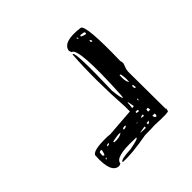

<svg xmlns="http://www.w3.org/2000/svg" viewBox="-48 -495 573 573"><g transform="rotate(45 238.0 -209.0)"><path d="M417 -330.1 421.9 -329.1Q426.8 -329.1 423.8 -270.5Q424.8 -259.8 424.8 -230.5Q437.5 -160.2 434.6 -126H433.6Q425.8 -127 423.8 -169.9Q417 -206.1 413.1 -206.1H411.1V-196.3Q408.2 -119.1 432.6 -118.2L435.5 -110.4Q434.6 -78.1 364.3 -82Q346.7 -83 348.6 -149.4L349.6 -158.2L342.8 -248H323.2Q201.2 -240.2 101.6 -247.1V-249Q103.5 -258.8 261.7 -253.9Q297.9 -257.8 298.8 -261.7V-262.7L290 -263.7Q97.7 -274.4 94.7 -250L85.9 -247.1Q53.7 -252 62.5 -320.3Q65.4 -337.9 217.8 -334Q217.8 -335.9 227.5 -335.9L247.1 -329.1L254.9 -328.1L413.1 -329.1V-331.1Q415 -331.1 416 -330.1ZM371.1 -149.4H375Q377 -171.9 368.2 -182.6H367.2V-179.7Q366.2 -172.9 371.1 -149.4ZM245.1 -306.6 244.1 -302.7H246.1Q267.6 -300.8 278.3 -307.6L279.3 -308.6H276.4Q262.7 -310.5 245.1 -306.6ZM363.3 -101.6 366.2 -97.7 377.9 -96.7 381.8 -100.6Q381.8 -103.5 369.1 -106.4L364.3 -107.4L363.3 -103.5ZM83 -320.3 79.1 -318.4 77.1 -304.7 79.1 -302.7H80.1Q83 -302.7 85.9 -314.5L86.9 -318.4L85 -320.3ZM319.3 -263.7V-261.7H320.3Q327.1 -261.7 340.8 -259.8L339.8 -267.6ZM409.2 -225.6H410.2V-226.6Q411.1 -233.4 411.1 -247.1H405.3ZM409.2 -292V-293.9L405.3 -295.9H399.4V-286.1Q407.2 -287.1 409.2 -292ZM373 -287.1H374Q377 -286.1 381.8 -286.1V-294.9Q378.9 -293.9 373 -293.9ZM293 -309.6V-306.6H293.9Q303.7 -304.7 304.7 -310.5V-311.5H300.8Q294.9 -311.5 293 -309.6ZM365.2 -197.3 368.2 -196.3V-197.3Q369.1 -205.1 364.3 -209H363.3L362.3 -204.1Q363.3 -197.3 365.2 -197.3ZM355.5 -258.8H360.4V-260.7Q362.3 -265.6 360.4 -268.6Q358.4 -267.6 355.5 -267.6ZM408.2 -258.8V-260.7Q408.2 -264.6 402.3 -267.6H401.4Q402.3 -264.6 402.3 -258.8ZM380.9 -258.8 381.8 -268.6H376Q377 -258.8 380.9 -258.8ZM111.3 -317.4 107.4 -313.5V-312.5L112.3 -311.5L115.2 -314.5L116.2 -316.4ZM364.3 -131.8 367.2 -127H369.1V-131.8L367.2 -135.7H364.3ZM389.6 -99.6 391.6 -96.7H394.5V-98.6L391.6 -100.6H389.6ZM78.1 -293.9 75.2 -292V-290H77.1L80.1 -292V-293.9ZM335.9 -291 332 -292V-289.1L337.9 -288.1ZM381.8 -240.2 380.9 -237.3H382.8V-241.2Z"/></g></svg>

Font: Love Ya Like A Sister
Style: Regular
Weight: 400
Designer: Kimberly Geswein
Foundry: Kimberly Geswein
Version: Version 1.002 2007